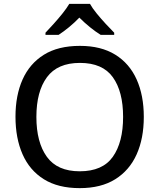

<svg xmlns="http://www.w3.org/2000/svg" viewBox="-20 -962 824 992"><path d="M723 -358Q723 -247 686 -164.5Q649 -82 575.5 -36Q502 10 392 10Q280 10 206.5 -36Q133 -82 96.5 -165Q60 -248 60 -359Q60 -469 96.5 -551Q133 -633 206.5 -679Q280 -725 393 -725Q502 -725 575.5 -679.5Q649 -634 686 -551.5Q723 -469 723 -358ZM168 -358Q168 -227 222 -152Q276 -77 392 -77Q510 -77 563 -152Q616 -227 616 -358Q616 -489 563 -563Q510 -637 393 -637Q277 -637 222.5 -563Q168 -489 168 -358ZM445 -942Q457 -920 479.5 -892.5Q502 -865 526.5 -838.5Q551 -812 570 -793V-782H500Q474 -798 445.5 -821Q417 -844 390 -871Q364 -844 336.5 -821.5Q309 -799 283 -782H215V-793Q234 -813 257.5 -839Q281 -865 303 -892.5Q325 -920 338 -942Z"/></svg>

Font: Noto Sans New Tai Lue Medium
Style: Regular
Weight: 500
Version: Version 2.003